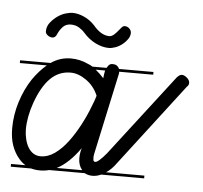

<svg xmlns="http://www.w3.org/2000/svg" viewBox="-44 -458 516 489"><g transform="rotate(5 214.5 -213.5)"><path d="M341 -14H231Q220 -9 209 -9Q198 -9 189 -14H98Q87 -11 75 -11Q63 -11 52 -14H0V-21H37Q27 -27 19 -37Q8 -50 1.5 -68.5Q-5 -87 -5 -112Q-5 -146 5.5 -179.5Q16 -213 34 -240Q50 -263 69 -279H0V-286H78Q101 -302 129 -302Q152 -302 173 -292Q179 -290 185 -286H221Q223 -289 225 -292Q229 -297 235 -297Q245 -297 249 -292Q252 -289 253 -286H341V-279H254V-275L209 -66Q207 -58 208 -51Q208 -46 212 -45Q216 -44 224 -51Q232 -58 241 -69L401 -277Q408 -285 414 -285Q420 -285 427 -279Q434 -273 434 -266Q434 -260 429 -256L269 -47Q257 -30 243 -21H341ZM192 -185Q196 -195 198 -200.5Q200 -206 202 -213Q192 -237 171.5 -251.5Q151 -266 131 -266Q101 -266 79.5 -244.5Q58 -223 43 -181Q30 -144 30 -112Q30 -100 33 -87.5Q36 -75 41.5 -66Q47 -57 55 -52Q63 -47 73 -47Q92 -47 109.5 -59.5Q127 -72 142 -92Q157 -112 170 -136.5Q183 -161 192 -185ZM88 -360Q84 -351 77 -351Q70 -351 64.5 -355.5Q59 -360 59 -365Q59 -378 67 -388Q75 -398 85 -405Q95 -412 105.5 -415Q116 -418 123 -418Q137 -418 152.5 -411Q168 -404 180 -391Q189 -380 199.5 -373.5Q210 -367 222 -367Q228 -368 233 -372.5Q238 -377 242 -382Q246 -387 250 -391.5Q254 -396 258 -396Q265 -396 270 -391Q275 -386 275 -380Q275 -372 270 -364.5Q265 -357 257 -350.5Q249 -344 239.5 -340.5Q230 -337 222 -337Q206 -337 188.5 -345.5Q171 -354 157 -370Q151 -377 142 -382.5Q133 -388 121 -388Q108 -388 100 -379Q92 -370 88 -360ZM172 -51Q172 -64 176 -77Q148 -37 117 -21H182Q172 -33 172 -51ZM215 -259Q215 -262 216 -268Q217 -273 218 -279H194Q205 -270 215 -259Z"/></g></svg>

Font: Gruenewald VA 3. Klasse
Style: Regular
Weight: 400
Designer: Peter Wiegel
Foundry: Peter Wiegel, nach dem Schriftentwurf von Dr. H. Gr¸newald
Version: Version 0.007